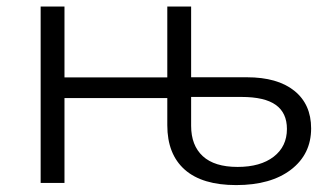

<svg xmlns="http://www.w3.org/2000/svg" viewBox="-20 -545 977 572"><path d="M683.6 6.4Q582.4 6.4 530.4 -39.6Q478.4 -85.7 478.4 -171.9V-525.5H549.4V-314.8H715.5Q806.7 -314.8 856.8 -274.6Q906.9 -234.3 906.9 -162.5Q906.9 -85.7 847 -39.7Q787 6.4 683.6 6.4ZM101.1 0V-525.5H172.1V-314.4H511.6V-252.8H172.1V0ZM687.8 -47.7Q755.8 -47.7 795.3 -78.1Q834.8 -108.6 834.8 -160.8Q834.8 -208.6 801.7 -232.4Q768.5 -256.2 699.4 -256.2H549.4V-170.2Q549.4 -111.7 584.2 -79.7Q619 -47.7 687.8 -47.7Z"/></svg>

Font: Montserrat Alternates Thin
Style: Regular
Weight: 100
Designer: Julieta Ulanovsky
Foundry: Julieta Ulanovsky
Version: Version 9.000